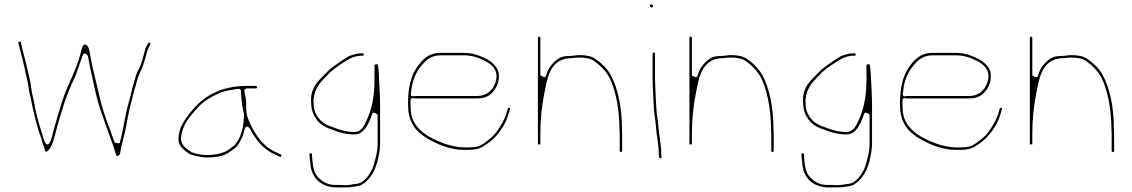

<svg xmlns="http://www.w3.org/2000/svg" viewBox="-20 -694 5066 859"><path d="M62.2 -501.8C70.7 -464.8 83.3 -422.9 91.3 -382.4C97.2 -352.1 103.6 -335.4 108.4 -299.7C112.2 -270.8 116 -265 120.3 -241.2C124 -220.7 127.6 -203.3 133.1 -183.2C141.8 -151.7 148.7 -115.7 159.5 -89.8C165.3 -76.1 165.1 -69.8 169.7 -57.4C176 -40.5 181.4 -17.3 185.9 -14.4C211.5 -26 219.8 -66.9 230.9 -108.7C252.8 -190.8 276.5 -268.3 310.7 -339.3C322.1 -363 330 -391.9 340.3 -419.4L346 -434.5C346.6 -436.2 348 -442.2 349.4 -445.6C357.6 -466.1 373.1 -444 373.1 -444C377.5 -426.3 379.2 -409.1 383.2 -391.8C397.7 -327.8 408.2 -265.8 428.8 -205.2C440 -172.3 453.2 -132.4 464.7 -102.3L473.7 -76.3C479.5 -61.4 485.5 -46.7 489 -34.4C497.2 -5.7 500.8 7.3 507.1 4C514.1 0.3 516.4 -2.9 516.6 -3.4C520.3 -27.5 522.3 -37.9 528.9 -62.2C537.8 -95.1 543.9 -123.6 550.7 -162.2C558.5 -206.6 568.3 -240.6 577.9 -279C577.9 -279.2 578 -279.7 578.1 -279.9C587.9 -309.1 592.6 -344.5 609 -374.9C615.9 -387.8 622.7 -410.5 628.1 -427C634.2 -445.2 636.9 -467.6 648.1 -487.1L652.9 -495.8C655.8 -502 646.4 -506.5 643 -501C638.9 -493.1 632.6 -483.8 630.9 -478C622.7 -450.9 615.8 -408.2 597.9 -378.8C591.7 -368.6 586.3 -350.5 582 -334.7L574.1 -306.9C567.2 -277.2 558.5 -245 550.1 -213.7C538.7 -171.6 531.2 -109.2 518 -64.6C517.7 -63.4 517.5 -61.4 517.5 -61C517.5 -46 493.4 -56.4 493.4 -56.4C490.7 -63.2 487.1 -71.1 484.1 -80L475.3 -106.6C472.8 -114.2 468 -123.7 464.2 -134.8C452.3 -169.7 437.6 -207.7 428.8 -247.3C417.7 -297.6 405.8 -342.4 393.8 -394.2C388.3 -417.9 383.6 -451.8 378.9 -471C374.4 -489.1 364.8 -497.9 356.6 -493.8C347.9 -489.5 345.4 -474.4 340.1 -453.8C320 -375.9 282.6 -316.4 259.9 -246.6C245.7 -203.2 232.6 -157.7 220.1 -111.7C214.9 -92.7 212 -75 203.2 -57.4C192.2 -35.4 180.8 -57.4 180.8 -57.4C174.7 -69.7 172.2 -85 169.1 -94C153.9 -139.7 140.4 -187.1 131.7 -240.9C127.8 -264.6 123.3 -269.1 119.6 -301.6C115.6 -335.6 109.4 -351.3 102.7 -384.6C95.3 -421.5 80.7 -465.5 73.7 -503.7C72.5 -510.5 60.7 -508.3 62.2 -501.8Z M1044.2 -296.4C1055.6 -298 1058.5 -288.9 1058.5 -284C1058.5 -266.3 1059.7 -252.4 1061.4 -240.9C1063.4 -226.9 1066.3 -200.6 1070.9 -187C1071.2 -185.9 1071.5 -184.3 1071.5 -183C1071.5 -129.1 1058.8 -74.1 1027.8 -43.2C1027.5 -42.9 1027 -42.3 1026.5 -42L1006.4 -26.9C979.1 -7.1 945.7 -0.5 903 -0.5C894.9 -0.5 886.6 -1.2 877.9 -2.7C867.5 -4.4 846.6 -6.7 831.8 -16.8C818.2 -26 789.5 -41.5 789.5 -75C789.5 -75.3 789.5 -75.8 789.6 -76.2C796.2 -142.2 832.7 -175.2 864.5 -212.2C891.5 -243.5 933.7 -265.9 971.2 -281.5C971.5 -281.7 972.1 -281.9 972.6 -282C995.8 -288.7 1018.2 -292.7 1044.2 -296.4ZM1073.7 -283.5C1071 -297.3 1082.6 -298.5 1086 -298.5H1125C1128 -298.5 1130.5 -301.3 1130.5 -303.5C1130.5 -306.3 1127 -309.5 1125 -309.5H1085C960.9 -309.5 884.5 -259.4 829.9 -188.4C804.4 -155.2 782.6 -127.1 778.5 -78C776.2 -51.1 789.9 -34.2 807.8 -19.8C822.1 -8.3 830.4 -1.4 848.2 1.7C866.2 4.9 882.9 10.5 903 10.5C923.9 10.5 942.3 9 960.8 5.7C991.2 0.2 1010.5 -15.3 1034.3 -33.9C1044.1 -41.5 1056 -63.6 1063.7 -80.2C1067.7 -89 1070 -101.6 1075.1 -117C1083 -140.5 1098.2 -118.6 1098.2 -118.6C1124 -67 1159.7 -25.2 1209.2 -3.4L1232.1 7.6C1237.8 9.8 1242.6 -0.2 1236.8 -2.6L1213.8 -13.6C1156.8 -38.1 1121.7 -91.4 1096.6 -146.9C1087.3 -167.3 1081.5 -183.8 1081.5 -211V-231C1081.5 -249.6 1077.6 -264.3 1073.7 -283.5Z M1503 133.5H1479C1444.5 133.5 1418.5 116.4 1400.7 96.3C1381.7 75.1 1378.9 39.2 1376.5 8.9L1375.6 -4.6C1374.6 -9.9 1363.9 -10.6 1364.5 -3L1365.4 9.6C1366.1 18.4 1367.8 28.3 1368.5 37.1C1373.1 101.1 1412.4 139.1 1477.5 144.5H1503C1523.9 144.5 1545.7 144.7 1560.7 141.7L1577.8 138.7C1578.1 138.6 1578.7 138.6 1579 138.5C1604.4 136.6 1628.6 109 1640.8 91.7C1662.7 61.1 1677 8.1 1680.5 -45.4L1680.5 -208C1680.5 -261.1 1678.6 -298.2 1675.5 -349.1C1674.2 -371.6 1673.6 -392.3 1669.4 -406.2C1667.3 -407.2 1658.9 -406.7 1655.5 -404V-338C1655.5 -250.3 1639.7 -189.3 1609 -133C1599.9 -116.5 1587.5 -103.5 1565 -103.5C1532.9 -103.5 1505.7 -111.2 1481.6 -120.3C1463 -127.3 1440.3 -133.4 1422.1 -148.3C1404.1 -163.1 1384 -190.3 1383.5 -225.4C1383 -231.8 1382.5 -239.9 1382.5 -246C1382.5 -246.3 1382.5 -246.9 1382.6 -247.2C1387.7 -298.7 1411.7 -324.4 1438 -350.7L1456.9 -370.6C1457.1 -370.8 1457.5 -371.2 1457.8 -371.4C1480.2 -391 1518.6 -417.2 1546.2 -432.1C1556.3 -437.5 1577.4 -444.5 1592 -444.5H1602C1606 -444.5 1607.5 -446.3 1607.5 -449.5C1607.5 -453.3 1605.1 -455.5 1602 -455.5H1592C1585.6 -455.5 1577.5 -453.9 1566.3 -450.9C1540.2 -444.1 1536.3 -440.5 1511.4 -424.1C1489.4 -409.6 1464.4 -392.7 1449.8 -378.2L1429.8 -358.2C1399.7 -328.1 1371.5 -300.5 1371.5 -247.5C1371.5 -241.7 1371.9 -232.7 1372.5 -223.9C1375.8 -174.6 1406.6 -136.9 1445.5 -121.7C1483 -107 1519 -92.5 1566 -92.5C1609.6 -92.5 1630.7 -141.6 1645.1 -185C1649.6 -198.3 1669.5 -181 1669.5 -181V-47C1669.5 -25.3 1665 -5.1 1660.1 14C1656.7 27.6 1649.9 56.8 1640.6 71.6C1631.1 88.2 1609.2 124.5 1576.5 128.4L1561.1 130.2C1550.1 131.5 1540.8 134.5 1526 134.5C1518.6 134.5 1511.1 133.5 1503 133.5Z M1819.5 -283C1823.9 -335.5 1841.6 -373 1868.6 -404.2C1886.8 -425.3 1908.9 -446.5 1951 -446.5L2054 -446.5C2088.2 -446.5 2114.1 -438.5 2137.8 -427.3C2159.3 -417.2 2199.2 -398.4 2201.5 -356.2C2202.3 -342.1 2196.8 -324.7 2192.3 -314.6C2180.1 -287.2 2154.2 -264.5 2115 -264.5H1836.1C1811.1 -256.6 1819.2 -278.6 1819.5 -283ZM1835 -253.5H2115C2161.7 -253.5 2186.1 -275.6 2202.7 -309.4C2214.2 -332.8 2215.8 -367.8 2203.8 -387.5C2193.9 -403.7 2178 -419.5 2161.4 -427.8C2129.5 -443.8 2098.8 -457.5 2054 -457.5H1951C1896.2 -457.5 1868.4 -426.7 1843.3 -389.9C1818.2 -353.1 1805.5 -298.7 1805.5 -233C1805.5 -224.4 1806.5 -215.3 1806.5 -206C1806.5 -195.6 1808.5 -187.6 1810.2 -179.6C1821.5 -127.1 1853.4 -96.3 1895.6 -72.4C1938.8 -48 1992.5 -23.5 2055 -23.5L2075 -23.5C2106.1 -23.5 2128.9 -29.3 2144.5 -41C2144.8 -41.2 2145.4 -41.6 2145.8 -41.9C2186.5 -65.1 2214.8 -99.2 2238.1 -141.1C2248.6 -160 2253.8 -180.1 2262 -205.7C2263.1 -209 2262.1 -210.4 2258.3 -211.3C2254.4 -212.1 2252.8 -211 2251.9 -208.3C2248.2 -196.7 2244.8 -181.3 2238.4 -166.9C2226.9 -141 2210.9 -115 2193.7 -94.1C2185.1 -83.7 2167 -69.4 2157.7 -62.1C2143.2 -50.9 2125 -36 2093.8 -35.5C2089.6 -35 2081.6 -34.5 2075 -34.5H2055C2048.6 -34.5 2042.5 -34.9 2037.3 -35.6C2005.9 -39.6 1978.5 -46.4 1950.1 -58.5C1927 -68.3 1901.9 -79.5 1882.5 -94C1851.8 -117.1 1818.5 -148.6 1817.5 -207.5C1817.4 -215.4 1816.5 -225 1816.5 -233L1816.5 -242C1816.5 -262 1833.4 -253.5 1835 -253.5Z M2397.5 -47.7V-97C2397.5 -156.8 2403.9 -219.3 2414.2 -271C2427.9 -339 2437.1 -426.5 2527 -433.5C2527.3 -433.5 2527.7 -433.5 2528 -433.5C2543.3 -433.5 2554.2 -436.5 2572 -436.5C2595.8 -436.5 2619.7 -433.5 2638.1 -421.3C2670.3 -397.9 2699.3 -367.8 2714.6 -329.6C2738.1 -270.9 2750.9 -198.1 2751.5 -116.5C2751.6 -109.4 2752.5 -100.4 2752.5 -93V-19C2752.5 -16 2755.3 -13.5 2757.5 -13.5C2760.3 -13.5 2763.5 -17 2763.5 -19V-93C2763.5 -100.2 2762.5 -108.4 2762.5 -117C2762.5 -212.5 2745.1 -298.7 2712.1 -358.9C2696.1 -388 2673.5 -409.2 2644.8 -429.8C2627.4 -442.2 2603.8 -447.5 2572 -447.5C2557.1 -447.5 2544.9 -443.5 2526 -443.5C2490.7 -443.5 2475.5 -432.8 2456.8 -414.2C2438.8 -396.1 2431 -382.3 2421.9 -353.3C2418.4 -341.8 2397.5 -357 2397.5 -357V-525C2397.5 -527 2394 -530.5 2392 -530.5C2390 -530.5 2386.5 -527 2386.5 -525L2386.5 -48.2C2390.9 -48.5 2394.2 -48.2 2397.5 -47.7Z M2899.5 -454V-356C2899.5 -310.1 2903.2 -254.6 2905.5 -207.6C2906.6 -183.3 2913 -156.2 2914.5 -128.7C2916.7 -88.4 2927.3 -50.9 2927.5 -3.4L2928.4 9.6C2929.2 13.8 2940.1 17.6 2939.5 9.9L2938.5 -4.1C2938.5 -4.3 2938.5 -4.7 2938.5 -5C2938.5 -48 2929.2 -82.7 2925.5 -130C2923.7 -153.3 2917.8 -181.5 2916.5 -208.4C2914.3 -254 2910.5 -309.2 2910.5 -356V-454C2910.5 -456 2907 -459.5 2905 -459.5C2903 -459.5 2899.5 -456 2899.5 -454ZM2887.5 -669.5C2887.5 -665.1 2892.2 -660.5 2896 -660.5C2899.1 -660.5 2901.5 -662.7 2901.5 -666.5C2901.5 -669.9 2897.2 -674.5 2892.5 -674.5C2889.3 -674.5 2887.5 -672.7 2887.5 -669.5Z M3075.5 -47.7V-97C3075.5 -156.8 3081.9 -219.3 3092.2 -271C3105.9 -339 3115.1 -426.5 3205 -433.5C3205.3 -433.5 3205.7 -433.5 3206 -433.5C3221.3 -433.5 3232.2 -436.5 3250 -436.5C3273.8 -436.5 3297.7 -433.5 3316.1 -421.3C3348.3 -397.9 3377.3 -367.8 3392.6 -329.6C3416.1 -270.9 3428.9 -198.1 3429.5 -116.5C3429.6 -109.4 3430.5 -100.4 3430.5 -93V-19C3430.5 -16 3433.3 -13.5 3435.5 -13.5C3438.3 -13.5 3441.5 -17 3441.5 -19V-93C3441.5 -100.2 3440.5 -108.4 3440.5 -117C3440.5 -212.5 3423.1 -298.7 3390.1 -358.9C3374.1 -388 3351.5 -409.2 3322.8 -429.8C3305.4 -442.2 3281.8 -447.5 3250 -447.5C3235.1 -447.5 3222.9 -443.5 3204 -443.5C3168.7 -443.5 3153.5 -432.8 3134.8 -414.2C3116.8 -396.1 3109 -382.3 3099.9 -353.3C3096.4 -341.8 3075.5 -357 3075.5 -357V-525C3075.5 -527 3072 -530.5 3070 -530.5C3068 -530.5 3064.5 -527 3064.5 -525L3064.5 -48.2C3068.9 -48.5 3072.2 -48.2 3075.5 -47.7Z M3704 133.5H3680C3645.5 133.5 3619.5 116.4 3601.7 96.3C3582.7 75.1 3579.9 39.2 3577.5 8.9L3576.6 -4.6C3575.6 -9.9 3564.9 -10.6 3565.5 -3L3566.4 9.6C3567.1 18.4 3568.8 28.3 3569.5 37.1C3574.1 101.1 3613.4 139.1 3678.5 144.5H3704C3724.9 144.5 3746.7 144.7 3761.7 141.7L3778.8 138.7C3779.1 138.6 3779.7 138.6 3780 138.5C3805.4 136.6 3829.6 109 3841.8 91.7C3863.7 61.1 3878 8.1 3881.5 -45.4L3881.5 -208C3881.5 -261.1 3879.6 -298.2 3876.5 -349.1C3875.2 -371.6 3874.6 -392.3 3870.4 -406.2C3868.3 -407.2 3859.9 -406.7 3856.5 -404V-338C3856.5 -250.3 3840.7 -189.3 3810 -133C3800.9 -116.5 3788.5 -103.5 3766 -103.5C3733.9 -103.5 3706.7 -111.2 3682.6 -120.3C3664 -127.3 3641.3 -133.4 3623.1 -148.3C3605.1 -163.1 3585 -190.3 3584.5 -225.4C3584 -231.8 3583.5 -239.9 3583.5 -246C3583.5 -246.3 3583.5 -246.9 3583.6 -247.2C3588.7 -298.7 3612.7 -324.4 3639 -350.7L3657.9 -370.6C3658.1 -370.8 3658.5 -371.2 3658.8 -371.4C3681.2 -391 3719.6 -417.2 3747.2 -432.1C3757.3 -437.5 3778.4 -444.5 3793 -444.5H3803C3807 -444.5 3808.5 -446.3 3808.5 -449.5C3808.5 -453.3 3806.1 -455.5 3803 -455.5H3793C3786.6 -455.5 3778.5 -453.9 3767.3 -450.9C3741.2 -444.1 3737.3 -440.5 3712.4 -424.1C3690.4 -409.6 3665.4 -392.7 3650.8 -378.2L3630.8 -358.2C3600.7 -328.1 3572.5 -300.5 3572.5 -247.5C3572.5 -241.7 3572.9 -232.7 3573.5 -223.9C3576.8 -174.6 3607.6 -136.9 3646.5 -121.7C3684 -107 3720 -92.5 3767 -92.5C3810.6 -92.5 3831.7 -141.6 3846.1 -185C3850.6 -198.3 3870.5 -181 3870.5 -181V-47C3870.5 -25.3 3866 -5.1 3861.1 14C3857.7 27.6 3850.9 56.8 3841.6 71.6C3832.1 88.2 3810.2 124.5 3777.5 128.4L3762.1 130.2C3751.1 131.5 3741.8 134.5 3727 134.5C3719.6 134.5 3712.1 133.5 3704 133.5Z M4020.5 -283C4024.9 -335.5 4042.6 -373 4069.6 -404.2C4087.8 -425.3 4109.9 -446.5 4152 -446.5L4255 -446.5C4289.2 -446.5 4315.1 -438.5 4338.8 -427.3C4360.3 -417.2 4400.2 -398.4 4402.5 -356.2C4403.3 -342.1 4397.8 -324.7 4393.3 -314.6C4381.1 -287.2 4355.2 -264.5 4316 -264.5H4037.1C4012.1 -256.6 4020.2 -278.6 4020.5 -283ZM4036 -253.5H4316C4362.7 -253.5 4387.1 -275.6 4403.7 -309.4C4415.2 -332.8 4416.8 -367.8 4404.8 -387.5C4394.9 -403.7 4379 -419.5 4362.4 -427.8C4330.5 -443.8 4299.8 -457.5 4255 -457.5H4152C4097.2 -457.5 4069.4 -426.7 4044.3 -389.9C4019.2 -353.1 4006.5 -298.7 4006.5 -233C4006.5 -224.4 4007.5 -215.3 4007.5 -206C4007.5 -195.6 4009.5 -187.6 4011.2 -179.6C4022.5 -127.1 4054.4 -96.3 4096.6 -72.4C4139.8 -48 4193.5 -23.5 4256 -23.5L4276 -23.5C4307.1 -23.5 4329.9 -29.3 4345.5 -41C4345.8 -41.2 4346.4 -41.6 4346.8 -41.9C4387.5 -65.1 4415.8 -99.2 4439.1 -141.1C4449.6 -160 4454.8 -180.1 4463 -205.7C4464.1 -209 4463.1 -210.4 4459.3 -211.3C4455.4 -212.1 4453.8 -211 4452.9 -208.3C4449.2 -196.7 4445.8 -181.3 4439.4 -166.9C4427.9 -141 4411.9 -115 4394.7 -94.1C4386.1 -83.7 4368 -69.4 4358.7 -62.1C4344.2 -50.9 4326 -36 4294.8 -35.5C4290.6 -35 4282.6 -34.5 4276 -34.5H4256C4249.6 -34.5 4243.5 -34.9 4238.3 -35.6C4206.9 -39.6 4179.5 -46.4 4151.1 -58.5C4128 -68.3 4102.9 -79.5 4083.5 -94C4052.8 -117.1 4019.5 -148.6 4018.5 -207.5C4018.4 -215.4 4017.5 -225 4017.5 -233L4017.5 -242C4017.5 -262 4034.4 -253.5 4036 -253.5Z M4598.5 -47.7V-97C4598.5 -156.8 4604.9 -219.3 4615.2 -271C4628.9 -339 4638.1 -426.5 4728 -433.5C4728.3 -433.5 4728.7 -433.5 4729 -433.5C4744.3 -433.5 4755.2 -436.5 4773 -436.5C4796.8 -436.5 4820.7 -433.5 4839.1 -421.3C4871.3 -397.9 4900.3 -367.8 4915.6 -329.6C4939.1 -270.9 4951.9 -198.1 4952.5 -116.5C4952.6 -109.4 4953.5 -100.4 4953.5 -93V-19C4953.5 -16 4956.3 -13.5 4958.5 -13.5C4961.3 -13.5 4964.5 -17 4964.5 -19V-93C4964.5 -100.2 4963.5 -108.4 4963.5 -117C4963.5 -212.5 4946.1 -298.7 4913.1 -358.9C4897.1 -388 4874.5 -409.2 4845.8 -429.8C4828.4 -442.2 4804.8 -447.5 4773 -447.5C4758.1 -447.5 4745.9 -443.5 4727 -443.5C4691.7 -443.5 4676.5 -432.8 4657.8 -414.2C4639.8 -396.1 4632 -382.3 4622.9 -353.3C4619.4 -341.8 4598.5 -357 4598.5 -357V-525C4598.5 -527 4595 -530.5 4593 -530.5C4591 -530.5 4587.5 -527 4587.5 -525L4587.5 -48.2C4591.9 -48.5 4595.2 -48.2 4598.5 -47.7Z"/></svg>

Font: CiSf OpenHand
Style: Hln
Weight: 400
Foundry: Cannot Into Space Fonts
Version: Version 0.7892